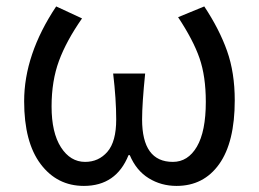

<svg xmlns="http://www.w3.org/2000/svg" viewBox="-20 -577 821 609"><path d="M246.1 12.7Q161.1 12.7 108.9 -56.6Q56.6 -126 56.6 -255.9Q56.6 -404.3 158.2 -556.6L240.2 -518.6Q190.4 -447.3 167 -383.8Q143.6 -320.3 143.6 -239.3Q143.6 -156.2 173.3 -109.9Q203.1 -63.5 250 -63.5Q293 -63.5 320.8 -95.7Q348.6 -127.9 348.6 -198.2Q348.6 -261.7 338.9 -343.8H440.4Q430.7 -248 430.7 -198.2Q430.7 -63.5 528.3 -63.5Q576.2 -63.5 604.5 -111.8Q632.8 -160.2 632.8 -253.9Q632.8 -335 612.8 -392.6Q592.8 -450.2 544.9 -522.5L627.9 -556.6Q675.8 -484.4 700.2 -415.5Q724.6 -346.7 724.6 -258.8Q724.6 -126 675.3 -56.6Q626 12.7 540 12.7Q491.2 12.7 451.7 -11.7Q412.1 -36.1 391.6 -85H387.7Q348.6 12.7 246.1 12.7Z"/></svg>

Font: Nasu
Style: Regular
Weight: 400
Designer: Ryoko NISHIZUKA (kana &amp; ideographs); Paul D. Hunt (Latin, Greek &amp; Cyrillic); Wenlong ZHANG (bopomofo); Sandoll C
Version: Version 2014.1215